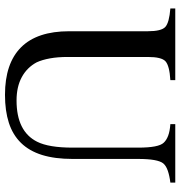

<svg xmlns="http://www.w3.org/2000/svg" viewBox="3 -705 716 762"><g transform="rotate(90 361.0 -324.0)"><path d="M297.9 -661.6V-642.1Q240.7 -638.7 223.1 -622.6Q206.1 -606.9 206.1 -552.7V-233.4Q206.1 -195.3 211.7 -164.3Q217.3 -133.3 227.5 -111.3Q248 -73.2 286.1 -52.5Q324.2 -31.7 378.9 -31.7Q501.5 -31.7 542.5 -113.3Q565.9 -159.7 565.9 -254.4V-514.6Q565.9 -595.7 546.4 -615.7Q536.6 -626.5 518.8 -633.3Q501 -640.1 472.7 -642.1V-661.6H704.6V-642.1Q676.8 -638.7 657.2 -631.8Q637.7 -625 628.4 -613.8Q610.8 -591.8 610.8 -514.6V-254.4Q610.8 -183.6 595 -132.8Q579.1 -82 547.1 -49.3Q515.1 -16.6 467.5 -1.2Q419.9 14.2 356.4 14.2Q231.4 14.2 167.7 -49.6Q104 -113.3 104 -240.7V-552.7Q104 -606.4 86.9 -622.1Q69.8 -637.7 13.7 -642.1V-661.6Z"/></g></svg>

Font: Dima Niloofar
Style: Regular
Weight: 400
Designer: R.Balvardi
Foundry: Dima Software Group
Version: Version 3.00;November 13, 2018;FontCreator 11.5.0.2427 64-bi